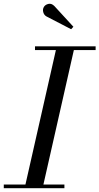

<svg xmlns="http://www.w3.org/2000/svg" viewBox="-60 -995 526 1015"><path d="M185 -908.5Q173 -915.5 168.8 -930.2Q164.5 -945 171.5 -957.5Q178.5 -970 195.2 -974.2Q212 -978.5 227.5 -963L328 -853.5L316 -840.5ZM-40 -19.5H74.5L235.5 -730.5H125V-750H445.5V-730.5H330.5L169.5 -19.5H280.5V0H-40Z"/></svg>

Font: Bodoni* 11pt
Style: Italic
Weight: 400
Italic angle: -13°
Version: Version 2.3